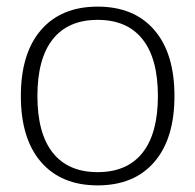

<svg xmlns="http://www.w3.org/2000/svg" viewBox="-20 -550 590 580"><path d="M410.5 -431.5Q364 -490 275 -490Q186 -490 139.5 -431.5Q93 -373 93 -260Q93 -147 139.5 -88.5Q186 -30 275 -30Q364 -30 410.5 -88.5Q457 -147 457 -260Q457 -373 410.5 -431.5ZM446 -60.5Q385 10 275 10Q165 10 104 -60.5Q43 -131 43 -260Q43 -389 104 -459.5Q165 -530 275 -530Q385 -530 446 -459.5Q507 -389 507 -260Q507 -131 446 -60.5Z"/></svg>

Font: Rounded Mplus 1c Light
Style: Regular
Weight: 300
Version: Version 1.059.20150529